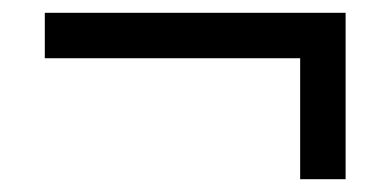

<svg xmlns="http://www.w3.org/2000/svg" viewBox="-20 -408 612 300"><path d="M520 -388V-128H449V-317H50V-388Z"/></svg>

Font: Noto IKEA Arabic
Style: Regular
Weight: 400
Designer: Monotype Design Team
Foundry: Monotype Imaging Inc.
Version: Version 1.200